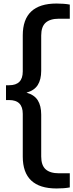

<svg xmlns="http://www.w3.org/2000/svg" viewBox="-20 -838 416 1088"><path d="M300.5 230Q109 230 109 49.5V-193Q109 -271 32 -271H14V-355H32Q109 -355 109 -433V-637.5Q109 -818 300.5 -818Q321.5 -818 340.8 -816.5Q360 -815 375.5 -812V-732H314.5Q264 -732 238.8 -709.5Q213.5 -687 213.5 -636.5V-437Q213.5 -387 193.8 -356Q174 -325 130 -313Q174 -301 193.8 -270Q213.5 -239 213.5 -188.5V48.5Q213.5 99 238.8 121.5Q264 144 314.5 144H375.5V224Q360 227 340.8 228.5Q321.5 230 300.5 230Z"/></svg>

Font: Encode Sans Md
Style: Regular
Weight: 500
Designer: Multiple Designers
Foundry: Impallari Type
Version: Version 3.002; ttfautohint (v1.8.3) -l 8 -r 50 -G 200 -x 14 